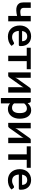

<svg xmlns="http://www.w3.org/2000/svg" viewBox="1802 -2364 730 4373"><g transform="rotate(90 2166.5 -177.0)"><path d="M466 0H342.5V-201.5Q276 -185.5 219.8 -183.2Q163.5 -181 122.2 -196.8Q81 -212.5 57.8 -247.8Q34.5 -283 34.5 -342.5V-513H158V-361.5Q158 -330 168.2 -310.8Q178.5 -291.5 200.8 -282.8Q223 -274 258 -275.5Q293 -277 342.5 -287.5V-513H466Z M806.5 -521Q855 -521 896 -505.5Q937 -490 966.5 -460.2Q996 -430.5 1012.8 -387.2Q1029.5 -344 1029.5 -288.5Q1029.5 -260.5 1023.5 -250.8Q1017.5 -241 1000.5 -241H683Q686 -201.5 697 -172.8Q708 -144 726 -125.2Q744 -106.5 768.8 -97.2Q793.5 -88 823.5 -88Q853.5 -88 875.2 -95Q897 -102 913.2 -110.5Q929.5 -119 941.8 -126Q954 -133 965.5 -133Q981 -133 988.5 -121.5L1024 -76.5Q1003.5 -52.5 978 -36.2Q952.5 -20 924.8 -10.2Q897 -0.5 868.2 3.5Q839.5 7.5 812.5 7.5Q759 7.5 713 -10.2Q667 -28 633 -62.8Q599 -97.5 579.5 -148.8Q560 -200 560 -267.5Q560 -320 577 -366.2Q594 -412.5 625.8 -446.8Q657.5 -481 703.2 -501Q749 -521 806.5 -521ZM809 -432.5Q755 -432.5 724.5 -402Q694 -371.5 685.5 -315.5H918.5Q918.5 -339.5 911.8 -360.8Q905 -382 891.5 -398Q878 -414 857.2 -423.2Q836.5 -432.5 809 -432.5Z M1066 -513H1555V-421.5H1372V0H1248.5V-421.5H1066Z M1628 0.5V-512.5H1751.5V-213Q1751.5 -201.5 1750.2 -187.8Q1749 -174 1747 -160Q1758 -184.5 1769 -200.5Q1769.5 -201.5 1778.5 -214Q1787.5 -226.5 1801.8 -246.5Q1816 -266.5 1834 -291.8Q1852 -317 1870.5 -343.5Q1914 -405 1969.5 -482.5Q1976.5 -493.5 1988 -503.2Q1999.5 -513 2014 -513H2089V0H1965.5V-299.5Q1965.5 -311 1966.5 -324.5Q1967.5 -338 1970 -352Q1964.5 -340.5 1959 -330.2Q1953.5 -320 1948 -312Q1947 -311 1938 -298.2Q1929 -285.5 1914.8 -265.5Q1900.5 -245.5 1882.5 -220.2Q1864.5 -195 1846 -169Q1802.5 -107.5 1747.5 -30Q1740.5 -19.5 1729.2 -9.5Q1718 0.5 1703.5 0.5Z M2211 167.5V-513H2286.5Q2310.5 -513 2318 -490.5L2328 -443Q2359 -478.5 2399.2 -500.5Q2439.5 -522.5 2493.5 -522.5Q2535.5 -522.5 2570.2 -505Q2605 -487.5 2630.2 -454.2Q2655.5 -421 2669.2 -372.2Q2683 -323.5 2683 -260.5Q2683 -203 2667.5 -154Q2652 -105 2623.2 -69Q2594.5 -33 2553.8 -12.8Q2513 7.5 2462.5 7.5Q2419 7.5 2388.8 -5.8Q2358.5 -19 2334.5 -42.5V167.5ZM2451 -425Q2412.5 -425 2385.2 -408.8Q2358 -392.5 2334.5 -363V-133Q2355.5 -107 2380.2 -96.8Q2405 -86.5 2434 -86.5Q2462 -86.5 2484.5 -97Q2507 -107.5 2522.8 -129Q2538.5 -150.5 2547 -183.2Q2555.5 -216 2555.5 -260.5Q2555.5 -305.5 2548.2 -336.8Q2541 -368 2527.5 -387.5Q2514 -407 2494.8 -416Q2475.5 -425 2451 -425Z M2778.5 0.5V-512.5H2902V-213Q2902 -201.5 2900.8 -187.8Q2899.5 -174 2897.5 -160Q2908.5 -184.5 2919.5 -200.5Q2920 -201.5 2929 -214Q2938 -226.5 2952.2 -246.5Q2966.5 -266.5 2984.5 -291.8Q3002.5 -317 3021 -343.5Q3064.5 -405 3120 -482.5Q3127 -493.5 3138.5 -503.2Q3150 -513 3164.5 -513H3239.5V0H3116V-299.5Q3116 -311 3117 -324.5Q3118 -338 3120.5 -352Q3115 -340.5 3109.5 -330.2Q3104 -320 3098.5 -312Q3097.5 -311 3088.5 -298.2Q3079.5 -285.5 3065.2 -265.5Q3051 -245.5 3033 -220.2Q3015 -195 2996.5 -169Q2953 -107.5 2898 -30Q2891 -19.5 2879.8 -9.5Q2868.5 0.5 2854 0.5Z M3312.5 -513H3801.5V-421.5H3618.5V0H3495V-421.5H3312.5Z M4078.5 -521Q4127 -521 4168 -505.5Q4209 -490 4238.5 -460.2Q4268 -430.5 4284.8 -387.2Q4301.5 -344 4301.5 -288.5Q4301.5 -260.5 4295.5 -250.8Q4289.5 -241 4272.5 -241H3955Q3958 -201.5 3969 -172.8Q3980 -144 3998 -125.2Q4016 -106.5 4040.8 -97.2Q4065.5 -88 4095.5 -88Q4125.5 -88 4147.2 -95Q4169 -102 4185.2 -110.5Q4201.5 -119 4213.8 -126Q4226 -133 4237.5 -133Q4253 -133 4260.5 -121.5L4296 -76.5Q4275.5 -52.5 4250 -36.2Q4224.5 -20 4196.8 -10.2Q4169 -0.5 4140.2 3.5Q4111.5 7.5 4084.5 7.5Q4031 7.5 3985 -10.2Q3939 -28 3905 -62.8Q3871 -97.5 3851.5 -148.8Q3832 -200 3832 -267.5Q3832 -320 3849 -366.2Q3866 -412.5 3897.8 -446.8Q3929.5 -481 3975.2 -501Q4021 -521 4078.5 -521ZM4081 -432.5Q4027 -432.5 3996.5 -402Q3966 -371.5 3957.5 -315.5H4190.5Q4190.5 -339.5 4183.8 -360.8Q4177 -382 4163.5 -398Q4150 -414 4129.2 -423.2Q4108.5 -432.5 4081 -432.5Z"/></g></svg>

Font: Lato
Style: Bold
Weight: 700
Designer: Lukasz Dziedzic
Foundry: tyPoland Lukasz Dziedzic
Version: Version 2.007; 2014-02-27